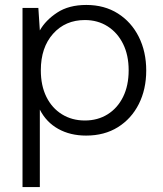

<svg xmlns="http://www.w3.org/2000/svg" viewBox="-20 -536 660 776"><path d="M71 220V-504H135L141 -413Q164 -454 211 -485Q258 -516 329 -516Q402 -516 456.5 -481.5Q511 -447 541 -387Q571 -327 571 -251Q571 -175 541 -115.5Q511 -56 456.5 -22Q402 12 328 12Q264 12 215.5 -15Q167 -42 141 -93V220ZM323 -49Q375 -49 415 -74Q455 -99 477.5 -144.5Q500 -190 500 -252Q500 -313 477.5 -358.5Q455 -404 415 -429.5Q375 -455 323 -455Q244 -455 194.5 -399.5Q145 -344 145 -252Q145 -190 167.5 -144.5Q190 -99 230.5 -74Q271 -49 323 -49Z"/></svg>

Font: DM Sans Light
Style: Regular
Weight: 300
Designer: Colophon Foundry, Jonny Pinhorn
Foundry: Colophon Foundry
Version: Version 4.004; ttfautohint (v1.8.4.7-5d5b)